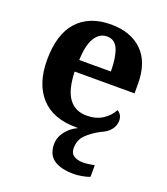

<svg xmlns="http://www.w3.org/2000/svg" viewBox="-143 -648 858 988"><g transform="rotate(20 285.5 -154.5)"><path d="M378 240Q305 240 267 213.5Q229 187 229 130Q229 91 255 58.5Q281 26 318 10H306Q179 10 113 -62.5Q47 -135 47 -265Q47 -406 112 -477.5Q177 -549 295 -549Q404 -549 466.5 -488Q529 -427 529 -308V-257H201Q204 -157 238.5 -111Q273 -65 335 -65Q387 -65 423 -88.5Q459 -112 476 -146Q503 -131 503 -97Q503 -71 485.5 -48Q468 -25 431 -10Q384 16 357.5 43.5Q331 71 331 115Q331 143 350.5 155.5Q370 168 400 168Q414 168 429.5 166Q445 164 463 160V224Q447 231 420.5 235.5Q394 240 378 240ZM376 -321Q376 -398 358 -441Q340 -484 297 -484Q255 -484 230 -442.5Q205 -401 203 -321Z"/></g></svg>

Font: Noto Serif Toto
Style: Bold
Weight: 700
Designer: Monotype Design Team
Foundry: Monotype Imaging Inc.
Version: Version 2.001; ttfautohint (v1.8.4.7-5d5b)